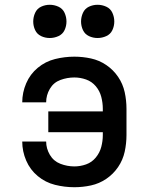

<svg xmlns="http://www.w3.org/2000/svg" viewBox="-20 -775 616 803"><path d="M291 8Q326 8 360.5 0.5Q395 -7 424.5 -27Q454 -47 474 -76.5Q494 -106 501.5 -140.5Q509 -175 509 -210V-320Q509 -355 501.5 -389.5Q494 -424 474 -453.5Q454 -483 424.5 -503Q395 -523 360.5 -530.5Q326 -538 291 -538Q250 -538 210 -528Q170 -518 138 -491.5Q106 -465 89.5 -426.5Q73 -388 73 -347H173Q173 -377 188.5 -403.5Q204 -430 232.5 -440.5Q261 -451 291 -451Q316 -451 340 -442.5Q364 -434 380.5 -414.5Q397 -395 403.5 -370Q410 -345 410 -320V-309H182V-222H410V-210Q410 -185 403.5 -160.5Q397 -136 380.5 -116Q364 -96 340 -87.5Q316 -79 291 -79Q261 -79 232.5 -90Q204 -101 188.5 -127.5Q173 -154 173 -183H73Q73 -142 89.5 -103.5Q106 -65 138 -38.5Q170 -12 210 -2Q250 8 291 8ZM388 -616Q407 -616 424.5 -624Q442 -632 450 -649Q458 -666 458 -685Q458 -704 450 -721.5Q442 -739 424.5 -747Q407 -755 388 -755Q369 -755 352 -747Q335 -739 327 -721.5Q319 -704 319 -685Q319 -666 327 -649Q335 -632 352 -624Q369 -616 388 -616ZM188 -616Q207 -616 224.5 -624Q242 -632 250 -649Q258 -666 258 -685Q258 -704 250 -721.5Q242 -739 224.5 -747Q207 -755 188 -755Q169 -755 152 -747Q135 -739 127 -721.5Q119 -704 119 -685Q119 -666 127 -649Q135 -632 152 -624Q169 -616 188 -616Z"/></svg>

Font: Iosevka Sparkle Medium
Style: Regular
Weight: 500
Designer: Belleve Invis
Foundry: Belleve Invis
Version: Version 4.5.0; ttfautohint (v1.8.3)